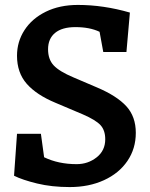

<svg xmlns="http://www.w3.org/2000/svg" viewBox="-20 -749 608 779"><path d="M37 -36 49 -206H146L159 -111Q217 -83 291 -83Q337 -83 372 -110.5Q407 -138 407 -184Q407 -220 388 -241Q369 -262 316 -285L205 -332Q128 -364 88.5 -409Q49 -454 49 -523Q49 -580 79.5 -627Q110 -674 166 -701.5Q222 -729 296 -729Q400 -729 507 -698L493 -538H399L384 -620Q344 -639 286 -639Q232 -639 203.5 -615.5Q175 -592 175 -549Q175 -508 198 -483.5Q221 -459 278 -435L374 -394Q454 -360 492.5 -318Q531 -276 531 -210Q531 -146 497 -96Q463 -46 402 -18Q341 10 263 10Q190 10 130.5 -4.5Q71 -19 37 -36Z"/></svg>

Font: Enriqueta SemiBold
Style: Regular
Weight: 600
Designer: Viviana Monsalve, Gustavo Ibarra
Foundry: 72Puntos
Version: Version 2.000